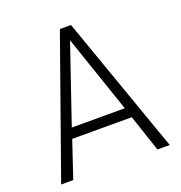

<svg xmlns="http://www.w3.org/2000/svg" viewBox="-128 -814 869 924"><g transform="rotate(-20 307.0 -352.5)"><path d="M29 0 279 -705H336L585 0H522L454 -203L482 -188H131L159 -203L91 0ZM306 -636 167 -229 152 -240H461L446 -229L307 -636Z"/></g></svg>

Font: Nunito Sans 10pt Condensed Light
Style: Regular
Weight: 300
Width: 3
Designer: Vernon Adams
Foundry: Vernon Adams
Version: Version 3.101;gftools[0.9.27]